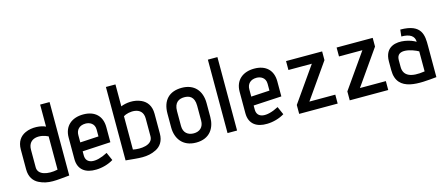

<svg xmlns="http://www.w3.org/2000/svg" viewBox="-49 -1228 4081 1768"><g transform="rotate(-15 1991.5 -344.0)"><path d="M78 -157C78 -85 111 -41 156 -18C245 27 322 11 447 0V-700H357V-490C317 -511 229 -521 163 -490C113 -467 78 -422 78 -346ZM357 -80C259 -59 168 -81 168 -152V-319C168 -436 286 -434 357 -397Z M833 -112C712 -48 624 -62 624 -144V-183L892 -198V-342C892 -447 827 -510 716 -510C607 -510 532 -449 532 -339V-134C532 -30 603 15 702 12C759 11 820 -6 867 -35ZM800 -278 624 -268V-338C624 -386 655 -423 715 -423C752 -423 800 -403 800 -343Z M1353 -346C1353 -422 1318 -467 1268 -490C1202 -521 1122 -511 1075 -491V-700H984V0C1109 11 1186 27 1275 -18C1320 -41 1353 -85 1353 -157ZM1263 -155C1263 -71 1144 -64 1075 -79V-397C1121 -427 1263 -447 1263 -325Z M1841 -316C1841 -437 1772 -512 1656 -512C1535 -512 1468 -442 1468 -316V-184C1468 -82 1525 10 1656 10C1788 10 1841 -82 1841 -184ZM1751 -174C1751 -111 1712 -78 1656 -78C1601 -78 1559 -109 1559 -174V-316C1559 -400 1607 -422 1656 -422C1701 -422 1751 -405 1751 -316Z M2047 0V-700H1956V0Z M2463 -112C2342 -48 2254 -62 2254 -144V-183L2522 -198V-342C2522 -447 2457 -510 2346 -510C2237 -510 2162 -449 2162 -339V-134C2162 -30 2233 15 2332 12C2389 11 2450 -6 2497 -35ZM2430 -278 2254 -268V-338C2254 -386 2285 -423 2345 -423C2382 -423 2430 -403 2430 -343Z M3006 0V-85H2759L2992 -418V-501H2648V-416H2871L2639 -85V0Z M3488 0V-85H3241L3474 -418V-501H3130V-416H3353L3121 -85V0Z M3947 -298C3947 -394 3947 -509 3739 -509L3732 -445C3811 -445 3856 -418 3856 -361C3810 -391 3702 -420 3631 -385C3590 -365 3562 -324 3562 -252V-169C3562 45 3788 15 3947 0ZM3856 -79C3721 -58 3653 -92 3653 -176V-242C3653 -352 3801 -301 3856 -270Z"/></g></svg>

Font: Advent Pro
Style: SemiBold
Weight: 600
Designer: Andreas Kalpakidis
Foundry: Andreas Kalpakidis
Version: Version 2.002 2008